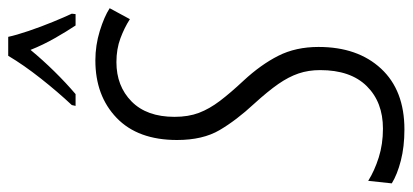

<svg xmlns="http://www.w3.org/2000/svg" viewBox="-308 -688 981 456"><g transform="rotate(-90 182.0 -460.5)"><path d="M102 10Q61 10 28 1.5Q-5 -7 -26 -20L-20 -76Q4 -61 35.5 -51Q67 -41 104 -41Q167 -41 205 -79.5Q243 -118 243 -190Q243 -218 235 -241.5Q227 -265 210 -289.5Q193 -314 163 -347Q124 -389 100.5 -429Q77 -469 77 -530Q77 -623 129.5 -673.5Q182 -724 266 -724Q302 -724 336 -713.5Q370 -703 390 -690L364 -642Q344 -655 318.5 -664.5Q293 -674 262 -674Q205 -674 168.5 -638Q132 -602 132 -536Q132 -503 141.5 -478Q151 -453 170 -428Q189 -403 218 -372Q256 -331 277 -289.5Q298 -248 298 -194Q298 -101 246.5 -45.5Q195 10 102 10ZM160 -780Q191 -813 223 -853.5Q255 -894 277 -931H322Q326 -912 336 -882.5Q346 -853 357.5 -825Q369 -797 377 -780L376 -771H349Q335 -792 319 -820Q303 -848 291 -878Q267 -849 240 -821.5Q213 -794 186 -771H158Z"/></g></svg>

Font: Noto Sans ExtraCondensed Light
Style: Italic
Weight: 300
Width: 2
Italic angle: -12°
Designer: Monotype Design Team
Foundry: Monotype Imaging Inc.
Version: Version 2.013; ttfautohint (v1.8.4.7-5d5b)